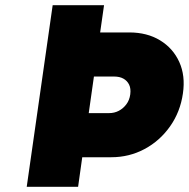

<svg xmlns="http://www.w3.org/2000/svg" viewBox="-20 -720 728 740"><path d="M83 0 183 -700H381L366 -595H478Q547 -595 597 -564.5Q647 -534 671 -481Q695 -428 685 -360Q675 -289 635.5 -233Q596 -177 537 -145.5Q478 -114 409 -114H297L281 0ZM322 -284H400Q421 -284 438 -293Q455 -302 467 -318Q479 -334 482 -356Q485 -379 477.5 -394Q470 -409 455.5 -417Q441 -425 420 -425H342Z"/></svg>

Font: Lexend ExtBd
Style: Italic
Weight: 800
Italic angle: -8.13011°
Designer: Bonnie Shaver-Troup, Thomas Jockin
Foundry: Lexend
Version: Version 1.007